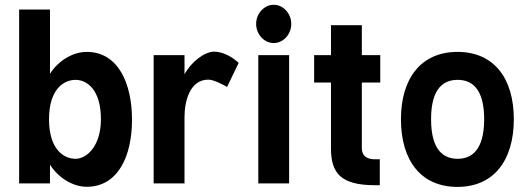

<svg xmlns="http://www.w3.org/2000/svg" viewBox="-20 -749 2152 784"><path d="M184.1 0V-76.7C217.8 -23.4 277.3 13.7 334 13.7C461.9 13.7 519 -111.3 519 -259.8C519 -408.2 462.9 -537.1 334 -537.1C277.3 -537.1 217.8 -501 184.1 -447.8V-710H58.1V0ZM392.1 -262.2C392.1 -152.8 334.5 -100.6 288.6 -100.6C241.2 -100.6 180.2 -137.7 180.2 -262.2C180.2 -385.7 241.2 -422.9 288.6 -422.9C335.9 -422.9 392.1 -381.8 392.1 -262.2Z M907.2 -394 954.6 -492.2C927.7 -517.6 888.7 -538.1 855 -538.1C815.9 -538.1 761.2 -497.6 733.4 -445.3V-523.9H607.4V0H733.4V-270C733.4 -336.9 755.4 -423.8 831.1 -423.8C854 -423.8 896 -400.4 907.2 -394Z M1025.9 -651.4C1025.9 -608.9 1058.6 -573.2 1097.7 -573.2C1136.7 -573.2 1169.4 -608.9 1169.4 -651.4C1169.4 -693.8 1136.7 -729.5 1097.7 -729.5C1058.6 -729.5 1025.9 -693.8 1025.9 -651.4ZM1034.7 -523.9V0H1160.6V-523.9Z M1331.5 -412.1V-143.1C1331.5 -41.5 1372.1 7.3 1511.7 7.3H1530.8V-98.6H1511.7C1489.7 -98.6 1457.5 -103.5 1457.5 -145V-412.1H1532.7V-523.9H1457.5V-646H1331.5V-523.9H1262.7V-412.1Z M1740.2 -262.2C1740.2 -389.6 1792 -422.9 1848.6 -422.9C1904.8 -422.9 1957 -389.6 1957 -262.2C1957 -134.8 1904.8 -100.6 1848.6 -100.6C1792 -100.6 1740.2 -134.8 1740.2 -262.2ZM1617.2 -262.2C1617.2 -92.3 1699.7 14.2 1848.1 14.2C1997.1 14.2 2078.1 -95.2 2078.1 -262.2C2078.1 -429.2 1997.1 -537.1 1848.1 -537.1C1699.7 -537.1 1617.2 -429.2 1617.2 -262.2Z"/></svg>

Font: Tuffy
Style: Bold
Weight: 700
Designer: Thatcher Ulrich, Karoly Barta, Michael Everson
Version: Version 001.270